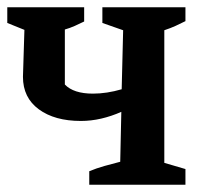

<svg xmlns="http://www.w3.org/2000/svg" viewBox="-33 -507 559 527"><path d="M212 0V-37Q231 -45 254 -51.5Q277 -58 297 -63L300 -200Q273 -188 245 -181.5Q217 -175 189 -175Q117 -175 73.5 -207Q30 -239 30 -296L34 -425L-13 -444V-487H198V-448Q186 -442 172.5 -436Q159 -430 145 -426V-275Q169 -250 222 -250Q260 -250 301 -262L305 -424L248 -444V-487H476V-449Q462 -442 449 -436Q436 -430 418 -424V-60L476 -43V0Z"/></svg>

Font: Piazzolla SemiBold
Style: Regular
Weight: 600
Designer: Juan Pablo del Peral
Foundry: Huerta Tipografica
Version: Version 1.330